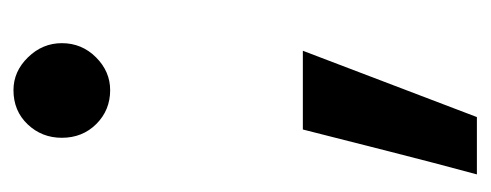

<svg xmlns="http://www.w3.org/2000/svg" viewBox="-236 -318 711 278"><g transform="rotate(-90 119.0 -178.5)"><path d="M71 -95H185L89 157H6Q23 94 39 31Q55 -32 71 -95ZM128 -514Q155 -514 175.5 -493Q196 -472 196 -444Q196 -415 175.5 -394.5Q155 -374 128 -374Q99 -374 79 -394Q59 -414 59 -444Q59 -473 78.5 -493.5Q98 -514 128 -514Z"/></g></svg>

Font: Rosa Sans Medium
Style: Regular
Weight: 500
Designer: Pentagram / MCKL
Foundry: Pentagram / MCKL
Version: Version 1.005;September 16, 2019;FontCreator 11.5.0.2425 64-